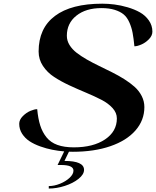

<svg xmlns="http://www.w3.org/2000/svg" viewBox="-20 -830 864 1063"><path d="M250 213.9V200.2Q279.8 200.2 312 187.3Q344.2 174.3 365.5 154.3Q386.7 134.3 386.7 114.7Q386.7 83.5 318.4 83.5H298.8L335.4 8.3Q301.3 5.4 269 -1Q236.8 -7.3 202.6 -19.5Q168.5 -31.7 143.6 -48.1Q118.7 -64.5 102.5 -89.4Q86.4 -114.3 86.4 -144.5Q86.4 -167 106 -186.8Q125.5 -206.5 148.2 -216.1Q170.9 -225.6 186 -225.6Q190.9 -172.4 202.9 -135Q214.8 -97.7 237.8 -69.3Q260.7 -41 298.1 -27.6Q335.4 -14.2 388.7 -14.2Q496.1 -14.2 561.5 -58.1Q627 -102.1 627 -174.3Q627 -205.6 603 -231.9Q579.1 -258.3 541 -277.8Q502.9 -297.4 456.8 -316.7Q410.6 -335.9 364.3 -357.4Q317.9 -378.9 279.8 -403.8Q241.7 -428.7 217.8 -464.8Q193.8 -501 193.8 -544.9Q193.8 -673.8 284.2 -741.7Q374.5 -809.6 546.4 -809.6Q578.6 -809.6 613.5 -805.2Q648.4 -800.8 686.8 -789.6Q725.1 -778.3 754.9 -761.5Q784.7 -744.6 804.2 -716.8Q823.7 -689 823.7 -654.8Q823.7 -632.3 804.2 -612.5Q784.7 -592.8 762 -583.3Q739.3 -573.7 724.1 -573.7Q719.7 -618.7 714.1 -648.4Q708.5 -678.2 696 -706.3Q683.6 -734.4 664.6 -750.2Q645.5 -766.1 614.7 -775.6Q584 -785.2 541.5 -785.2Q455.6 -785.2 402.8 -743.2Q350.1 -701.2 350.1 -631.8Q350.1 -605 364.7 -581.1Q379.4 -557.1 404.3 -537.8Q429.2 -518.6 461.4 -500.2Q493.7 -481.9 529.1 -464.8Q564.5 -447.8 600.1 -429.9Q635.7 -412.1 668 -391.8Q700.2 -371.6 725.1 -349.4Q750 -327.1 764.6 -298.3Q779.3 -269.5 779.3 -237.3Q779.3 -164.1 730 -107.7Q680.7 -51.3 590.8 -20.5Q501 10.3 383.3 10.3Q369.6 10.3 361.8 9.8L336.9 61Q445.3 61 445.3 110.4Q445.3 135.7 414.8 160.2Q384.3 184.6 338.9 199.2Q293.5 213.9 250 213.9Z"/></svg>

Font: QumpellkaNo12
Style: Regular
Weight: 500
Designer: gluk (gluksza@wp.pl)
Foundry: gluk (gluksza@wp.pl)
Version: Version 00.480